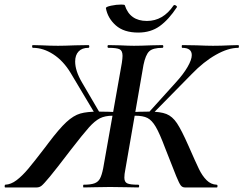

<svg xmlns="http://www.w3.org/2000/svg" viewBox="-55 -823 1069 843"><path d="M312 -12Q343 -12 359.5 -18Q376 -24 384 -39Q392 -54 398 -84L480 -547Q483 -567 483 -578Q483 -600 470.5 -606.5Q458 -613 421 -613Q417 -613 417 -619Q417 -625 421 -625L471 -624Q511 -622 533 -622Q563 -622 609 -624L658 -625Q662 -625 662 -619Q662 -613 658 -613Q616 -613 600 -597.5Q584 -582 575 -538L495 -77Q491 -58 491 -43Q491 -24 503.5 -18Q516 -12 552 -12Q556 -12 556 -6Q556 0 552 0Q518 0 500 -1L428 -2L362 -1Q344 0 312 0Q310 0 310 -6Q310 -12 312 -12ZM-32 -12Q-7 -13 18 -32Q43 -51 69 -82Q95 -113 144 -177L156 -193Q205 -258 236.5 -287Q268 -316 297.5 -324.5Q327 -333 378 -333Q416 -333 477 -330L475 -312Q467 -313 458 -314Q449 -315 440 -315Q406 -315 383.5 -303.5Q361 -292 335.5 -263.5Q310 -235 255 -164Q191 -80 164 -47.5Q137 -15 127.5 -7.5Q118 0 106 0H-32Q-35 0 -34.5 -6Q-34 -12 -32 -12ZM90 -613Q86 -613 86 -619Q86 -625 89 -625L128 -624Q166 -622 200 -622Q227 -622 275 -624L333 -625Q337 -625 337 -619Q337 -613 333 -613Q305 -613 290 -597Q275 -581 275 -553Q275 -512 305 -461L384 -326L366 -317L255 -503Q223 -556 179 -584.5Q135 -613 90 -613ZM670 -173Q646 -237 629 -266Q612 -295 592.5 -305Q573 -315 538 -315Q527 -315 518.5 -314Q510 -313 502 -312V-330Q564 -333 599 -333Q649 -333 675.5 -322.5Q702 -312 722 -282Q742 -252 772 -184Q804 -111 818.5 -81Q833 -51 852 -32Q871 -13 896 -12Q900 -12 900 -6Q900 0 897 0H757Q746 0 739 -8.5Q732 -17 718.5 -50Q705 -83 670 -173ZM595 -326 717 -461Q750 -497 768.5 -529Q787 -561 787 -581Q787 -613 745 -613Q743 -613 743 -619Q743 -625 745 -625L808 -624Q854 -622 880 -622Q916 -622 954 -624L991 -625Q994 -625 994 -619Q994 -613 991 -613Q947 -613 893 -582.5Q839 -552 787 -498L609 -317ZM410 -787Q409 -793 432.5 -798Q456 -803 477 -803Q492 -803 493 -800Q515 -731 590 -731Q661 -731 707 -799Q709 -801 711 -801Q715 -801 719 -797.5Q723 -794 722 -792Q686 -737 646.5 -708.5Q607 -680 552 -680Q489 -680 453.5 -711.5Q418 -743 410 -787Z"/></svg>

Font: Cormorant Infant
Style: Bold Italic
Weight: 700
Italic angle: -10°
Designer: Christian Thalmann (Catharsis Fonts)
Foundry: Catharsis Fonts
Version: Version 4.000